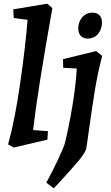

<svg xmlns="http://www.w3.org/2000/svg" viewBox="-20 -790 603 1045"><path d="M130 -682 55 -692 52 -739 237 -770 265 -746Q185 -298 160 -82L241 -76L238 -30L55 13L24 -4Q61 -136 90 -338Q119 -540 130 -682ZM334 -14Q356 -105 374 -213Q392 -321 398 -417L324 -421L323 -468L503 -512L536 -486Q511 -388 496 -296.5Q481 -205 455 -18L450 15Q447 38 408 84.5Q369 131 300 206L273 235L232 204Q264 147 297 76Q330 5 334 -14ZM406 -635Q406 -671 427.5 -696Q449 -721 484 -721Q508 -721 521.5 -707Q535 -693 535 -668Q535 -631 513.5 -605.5Q492 -580 457 -580Q433 -580 419.5 -595Q406 -610 406 -635Z"/></svg>

Font: Andada Pro
Style: Bold Italic
Weight: 700
Italic angle: -7°
Designer: Carolina Giovagnoli
Foundry: Huerta Tipografica
Version: Version 3.005; ttfautohint (v1.8.4)